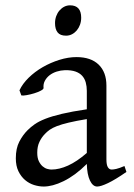

<svg xmlns="http://www.w3.org/2000/svg" viewBox="-20 -682 499 717"><path d="M171.9 -48.8Q201.2 -48.8 234.1 -63.7Q267.1 -78.6 304.2 -110.8V-237.3Q263.2 -230.5 236.6 -224.1Q210 -217.8 192.9 -211.2Q175.8 -204.6 165.5 -197.3Q155.3 -189.9 147.5 -181.6Q134.8 -168.5 127 -151.6Q119.1 -134.8 119.1 -111.8Q119.1 -92.3 125 -80.1Q130.9 -67.9 139.2 -60.8Q147.5 -53.7 156.5 -51.3Q165.5 -48.8 171.9 -48.8ZM452.1 -40Q410.6 -11.2 383.5 1.7Q356.4 14.6 342.8 14.6Q326.7 14.6 315.9 -7.8Q305.2 -30.3 304.2 -69.8Q282.2 -47.9 260.3 -31.7Q238.3 -15.6 217.3 -5.4Q196.3 4.9 177.5 9.8Q158.7 14.6 143.1 14.6Q125.5 14.6 106.9 8.8Q88.4 2.9 73.5 -9.8Q58.6 -22.5 48.8 -42.5Q39.1 -62.5 39.1 -90.8Q39.1 -127.9 52 -152.8Q64.9 -177.7 83 -195.8Q94.7 -207.5 109.6 -218Q124.5 -228.5 149.2 -238.3Q173.8 -248 210.9 -256.8Q248 -265.6 304.2 -273.9V-342.8Q304.2 -359.4 300.3 -373.8Q296.4 -388.2 287.1 -398.7Q277.8 -409.2 262 -414.8Q246.1 -420.4 222.2 -419.9Q206.5 -419.4 191.4 -414.6Q176.3 -409.7 165 -400.9Q153.8 -392.1 147.5 -380.1Q141.1 -368.2 142.6 -353.5Q143.1 -349.1 132.6 -343.5Q122.1 -337.9 107.7 -333.5Q93.3 -329.1 79.3 -326.7Q65.4 -324.2 59.6 -325.7L52.7 -344.7Q64 -369.1 86.9 -391.6Q109.9 -414.1 139.4 -431.2Q168.9 -448.2 201.9 -458.5Q234.9 -468.8 265.6 -468.8Q319.3 -468.8 348.4 -440.7Q377.4 -412.6 377.4 -362.3V-86.9Q377.4 -66.4 382.8 -57.6Q388.2 -48.8 397 -48.8Q403.8 -48.8 414.6 -51.3Q425.3 -53.7 444.8 -62ZM283.2 -615.7Q283.2 -602.1 278.8 -589.8Q274.4 -577.6 266.8 -568.6Q259.3 -559.6 249 -554.2Q238.8 -548.8 226.6 -548.8Q204.6 -548.8 195.1 -561Q185.5 -573.2 185.5 -595.7Q185.5 -609.4 189.9 -621.6Q194.3 -633.8 202.1 -642.8Q210 -651.9 220 -657Q230 -662.1 241.7 -662.1Q283.2 -662.1 283.2 -615.7Z"/></svg>

Font: Gentium Basic
Style: Regular
Weight: 400
Designer: J. Victor Gaultney and Annie Olsen
Foundry: SIL International
Version: Version 1.100